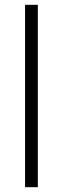

<svg xmlns="http://www.w3.org/2000/svg" viewBox="-20 -748 261 797"><path d="M84 29V-728H137V29Z"/></svg>

Font: Zen Kaku Gothic New
Style: Regular
Weight: 400
Designer: Yoshimichi Ohira
Foundry: Positype
Version: Version 1.001